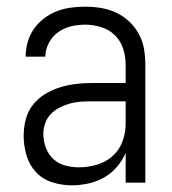

<svg xmlns="http://www.w3.org/2000/svg" viewBox="-20 -548 515 576"><path d="M195 8Q166 8 137 -1Q108 -10 88 -31.5Q68 -53 59.5 -82Q51 -111 51 -140Q51 -165 57 -189Q63 -213 78 -232.5Q93 -252 114 -265Q135 -278 158.5 -285.5Q182 -293 206.5 -296Q231 -299 255 -299H357V-354Q357 -378 349.5 -401.5Q342 -425 325 -442Q308 -459 284 -466.5Q260 -474 236 -474Q214 -474 193 -469Q172 -464 154.5 -451.5Q137 -439 126.5 -419Q116 -399 116 -378H57Q57 -400 63 -421.5Q69 -443 81.5 -461Q94 -479 111.5 -492.5Q129 -506 149.5 -514Q170 -522 192 -525Q214 -528 236 -528Q260 -528 283.5 -524Q307 -520 328.5 -510Q350 -500 367.5 -483.5Q385 -467 396.5 -446Q408 -425 412 -401.5Q416 -378 416 -354V0H357V-89Q347 -66 330 -46.5Q313 -27 291.5 -15Q270 -3 245 2.5Q220 8 195 8ZM217 -46Q244 -46 271 -54Q298 -62 318 -80Q338 -98 347.5 -124Q357 -150 357 -177V-244H255Q239 -244 222.5 -243Q206 -242 190 -237.5Q174 -233 159 -225.5Q144 -218 132.5 -206Q121 -194 115.5 -178Q110 -162 110 -146Q110 -125 117.5 -105Q125 -85 140 -71Q155 -57 175.5 -51.5Q196 -46 217 -46Z"/></svg>

Font: Iosevka QP Light
Style: Regular
Weight: 300
Designer: Belleve Invis
Foundry: Belleve Invis
Version: Version 20.0.0; ttfautohint (v1.8.4)